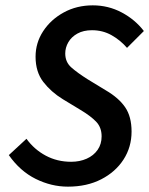

<svg xmlns="http://www.w3.org/2000/svg" viewBox="-20 -686 558 718"><path d="M234 12Q172 12 113.5 -17Q55 -46 13 -106L79 -167Q108 -127 151 -104Q194 -81 246 -81Q278 -81 304 -92.5Q330 -104 345 -125.5Q360 -147 360 -176Q360 -210 339 -231.5Q318 -253 281 -275L215 -315Q171 -342 142 -379.5Q113 -417 113 -474Q113 -526 141.5 -569.5Q170 -613 218.5 -639.5Q267 -666 327 -666Q385 -666 435 -639.5Q485 -613 518 -570L455 -507Q430 -536 397 -554.5Q364 -573 324 -573Q292 -573 269.5 -560.5Q247 -548 235.5 -528Q224 -508 224 -486Q224 -454 246.5 -434Q269 -414 307 -390L376 -348Q424 -320 448 -285Q472 -250 472 -194Q472 -136 442 -89.5Q412 -43 358.5 -15.5Q305 12 234 12Z"/></svg>

Font: Source Sans 3 SemiBold
Style: Italic
Weight: 600
Italic angle: -11°
Designer: Paul D. Hunt
Foundry: Adobe
Version: Version 3.046;hotconv 1.0.118;makeotfexe 2.5.65603